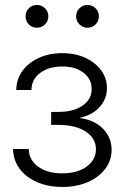

<svg xmlns="http://www.w3.org/2000/svg" viewBox="-20 -738 495 766"><path d="M229.5 7.8Q170.9 7.8 126.7 -12Q82.5 -31.7 57.6 -65.7Q32.7 -99.6 32.2 -143.6H94.7Q95.7 -99.1 132.6 -72.8Q169.4 -46.4 228.5 -46.4Q288.6 -46.4 325.7 -73.5Q362.8 -100.6 362.8 -142.1Q362.8 -186 322.3 -212.9Q281.7 -239.7 212.4 -239.7H184.1V-291.5H212.4Q272.5 -291.5 309.1 -316.4Q345.7 -341.3 345.7 -382.8Q345.7 -422.4 313.7 -447.5Q281.7 -472.7 228 -472.7Q175.3 -472.7 140.6 -447.3Q106 -421.9 105.5 -378.9H44.9Q45.4 -422.4 69.6 -455.3Q93.8 -488.3 135 -507.1Q176.3 -525.9 228.5 -525.9Q280.8 -525.9 321 -507.1Q361.3 -488.3 384 -456.8Q406.7 -425.3 406.7 -386.7Q406.7 -343.8 377.7 -311.3Q348.6 -278.8 298.3 -268.1V-267.1Q357.4 -259.3 391.4 -223.9Q425.3 -188.5 425.3 -140.1Q425.3 -98.1 399.9 -64.5Q374.5 -30.8 330.3 -11.5Q286.1 7.8 229.5 7.8ZM127.4 -627.4Q108.4 -627.4 95.2 -640.6Q82 -653.8 82 -672.9Q82 -691.9 95.2 -705.1Q108.4 -718.3 127.4 -718.3Q146 -718.3 159.4 -705.1Q172.9 -691.9 172.9 -672.9Q172.9 -653.8 159.4 -640.6Q146 -627.4 127.4 -627.4ZM329.1 -627.4Q310.5 -627.4 297.1 -640.6Q283.7 -653.8 283.7 -672.9Q283.7 -691.9 297.1 -705.1Q310.5 -718.3 329.1 -718.3Q347.7 -718.3 361.1 -705.1Q374.5 -691.9 374.5 -672.9Q374.5 -653.8 361.1 -640.6Q347.7 -627.4 329.1 -627.4Z"/></svg>

Font: Inter Display Light
Style: Regular
Weight: 300
Designer: Rasmus Andersson
Foundry: rsms
Version: Version 4.000;git-a52131595